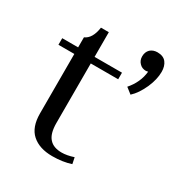

<svg xmlns="http://www.w3.org/2000/svg" viewBox="-160 -783 859 910"><g transform="rotate(30 269.5 -328.0)"><path d="M489 -646C479 -659 463 -666 441 -666C425 -666 412 -661 402 -652C392 -642 387 -629 387 -613C387 -598 392 -586 401 -577C410 -567 422 -562 437 -562C439 -562 443 -563 448 -564C446 -544 441 -524 432 -505C423 -485 411 -468 398 -453C398 -453 430 -428 430 -428C451 -447 468 -473 483 -506C497 -538 504 -568 504 -595C504 -616 499 -633 489 -646ZM349 -39C325 -31 303 -27 284 -27C255 -27 232 -35 217 -52C201 -69 193 -97 193 -137C193 -137 193 -462 193 -462C193 -462 343 -462 343 -462C343 -462 343 -498 343 -498C343 -498 193 -498 193 -498C193 -498 193 -633 193 -633C193 -633 150 -633 150 -633C144 -590 128 -564 103 -553C103 -553 103 -498 103 -498C103 -498 16 -498 16 -498C16 -498 16 -462 16 -462C16 -462 103 -462 103 -462C103 -462 103 -137 103 -137C103 -87 116 -50 143 -26C170 -2 207 10 254 10C292 10 326 5 356 -5C356 -5 349 -39 349 -39Z"/></g></svg>

Font: BUSH 25 TRIRONG
Style: Regular
Weight: 400
Designer: Katatrad Team
Foundry: CadsonDemak